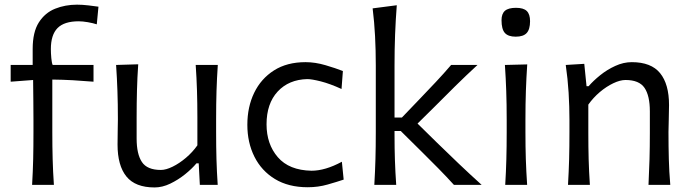

<svg xmlns="http://www.w3.org/2000/svg" viewBox="-20 -804 3008 835"><path d="M119.6 0Q123 -58.1 124.3 -111.8Q125.5 -165.5 125.5 -230V-282.2Q125.5 -321.3 125 -364.3Q124.5 -407.2 124 -456.1L26.4 -448.7V-521.5H122.1V-590.8Q122.1 -664.6 148.9 -706.5Q175.8 -748.5 219.7 -766.1Q263.7 -783.7 314.9 -783.7Q337.9 -783.7 365.2 -780.5Q392.6 -777.3 408.2 -774.9L400.9 -698.2Q384.3 -703.6 361.8 -707.5Q339.4 -711.4 322.3 -711.4Q259.3 -711.4 230.2 -681.9Q201.2 -652.3 201.2 -590.8Q201.2 -572.8 203.1 -551.5Q205.1 -530.3 209 -521.5H386.7V-448.7Q340.8 -452.6 296.4 -455.1Q252 -457.5 207.5 -458V-230Q207.5 -165.5 209 -111.8Q210.4 -58.1 214.4 0Z M652.3 11.2Q568.4 11.2 529.8 -36.4Q491.2 -84 491.2 -175.3Q491.2 -209 491.9 -234.9Q492.7 -260.7 492.7 -285.2Q492.7 -353 490.7 -408.4Q488.8 -463.9 484.9 -521.5L581.1 -524.4Q577.1 -466.8 575.7 -411.4Q574.2 -356 574.2 -293.9V-201.7Q574.2 -133.8 597.2 -99.4Q620.1 -64.9 679.7 -64.9Q701.7 -64.9 730.7 -79.1Q759.8 -93.3 788.6 -117.7Q817.4 -142.1 838.4 -171.9V-293.9Q838.4 -356 836.7 -409.9Q835 -463.9 831.1 -521.5H927.2Q923.3 -463.9 921.6 -408.4Q919.9 -353 919.9 -285.2V-230Q919.9 -165.5 921.4 -111.8Q922.9 -58.1 926.8 0H849.1L844.2 -93.8H834.5Q814.9 -70.3 784.9 -46.1Q754.9 -22 720.5 -5.4Q686 11.2 652.3 11.2Z M1318.4 10.3Q1234.4 10.3 1175.8 -25.4Q1117.2 -61 1086.4 -122.6Q1055.7 -184.1 1055.7 -261.2Q1055.7 -338.9 1085.4 -400.4Q1115.2 -461.9 1171.6 -497.8Q1228 -533.7 1308.6 -533.7Q1350.6 -533.7 1395.5 -520.5Q1440.4 -507.3 1471.2 -495.1L1465.3 -417Q1415 -439.9 1375.5 -450Q1335.9 -460 1316.4 -460Q1235.8 -458 1187.5 -405.8Q1139.2 -353.5 1139.2 -263.2Q1139.2 -177.2 1188.2 -120.4Q1237.3 -63.5 1334.5 -61.5Q1394.5 -61.5 1466.8 -100.6L1474.6 -22.9Q1445.8 -13.2 1404.8 -1.5Q1363.8 10.3 1318.4 10.3Z M1607.9 0Q1611.3 -58.1 1612.8 -111.8Q1614.3 -165.5 1614.3 -230V-519.5Q1614.3 -585.4 1611.1 -647Q1607.9 -708.5 1600.6 -767.6L1705.6 -781.2Q1700.7 -717.8 1698.2 -653.3Q1695.8 -588.9 1695.8 -519.5V-293H1728L1805.2 -373.5Q1840.8 -410.6 1875.5 -447.5Q1910.2 -484.4 1941.9 -521.5H2056.6Q2006.8 -475.6 1960.4 -429.9Q1914.1 -384.3 1869.1 -338.9L1795.9 -266.6L1880.4 -183.6Q1927.2 -137.7 1975.8 -91.6Q2024.4 -45.4 2074.7 0H1954.1Q1921.4 -36.1 1886 -72Q1850.6 -107.9 1814.5 -143.6L1722.7 -234.4H1695.8V-217.8Q1695.8 -158.7 1697.5 -107.2Q1699.2 -55.7 1703.1 0Z M2177.2 0Q2180.7 -58.1 2182.1 -111.8Q2183.6 -165.5 2183.6 -230V-282.7Q2183.6 -352.5 2181.6 -408.2Q2179.7 -463.9 2175.8 -521.5L2272.9 -523.9Q2269 -465.3 2267.1 -409.2Q2265.1 -353 2265.1 -282.7V-230Q2265.1 -165.5 2266.8 -111.8Q2268.6 -58.1 2272.5 0ZM2222.7 -644.5Q2189.9 -644.5 2175.5 -660.9Q2161.1 -677.2 2161.1 -716.3Q2161.1 -744.1 2176 -757.1Q2190.9 -770 2224.1 -770Q2256.8 -770 2271 -756.1Q2285.2 -742.2 2285.2 -711.9Q2285.2 -676.3 2270.5 -660.4Q2255.9 -644.5 2222.7 -644.5Z M2450.2 0Q2453.6 -58.1 2455.1 -111.8Q2456.5 -165.5 2456.5 -230V-282.7Q2456.5 -340.3 2452.9 -400.9Q2449.2 -461.4 2440.4 -521.5L2521 -526.4L2530.8 -429.2H2540Q2560.1 -452.6 2590.1 -476.8Q2620.1 -501 2655.8 -517.3Q2691.4 -533.7 2727.5 -533.7Q2812 -533.7 2850.8 -485.8Q2889.6 -438 2889.6 -347.2Q2889.6 -313 2888.4 -283.2Q2887.2 -253.4 2887.2 -230Q2887.2 -165.5 2888.7 -111.8Q2890.1 -58.1 2895 0H2800.3Q2803.2 -58.1 2804.7 -111.3Q2806.2 -164.6 2806.2 -226.6V-319.8Q2806.2 -387.7 2783 -421.9Q2759.8 -456.1 2700.2 -456.1Q2676.8 -456.1 2647 -441.9Q2617.2 -427.7 2588.6 -403.6Q2560.1 -379.4 2538.6 -349.1V-226.6Q2538.6 -164.6 2540 -111.3Q2541.5 -58.1 2545.4 0Z"/></svg>

Font: Pinar-DS2-FD Regular
Style: Regular
Weight: 400
Designer: Amin Abedi
Version: Version 2.000